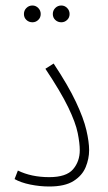

<svg xmlns="http://www.w3.org/2000/svg" viewBox="-20 -673 391 698"><path d="M33 -22 45 -53Q94 -29 159 -29Q221 -29 245.5 -57.5Q270 -86 270 -127Q270 -152 262.5 -189.5Q255 -227 228 -283Q201 -339 145 -423L175 -442Q228 -362 256 -302.5Q284 -243 294 -200Q304 -157 304 -127Q304 -96 291.5 -65.5Q279 -35 247.5 -15Q216 5 159 5Q125 5 90.5 -2Q56 -9 33 -22ZM203 -592Q190 -592 181 -600.5Q172 -609 172 -622Q172 -635 181 -644Q190 -653 203 -653Q215 -653 224 -644Q233 -635 233 -622Q233 -609 224 -600.5Q215 -592 203 -592ZM98 -592Q85 -592 76 -600.5Q67 -609 67 -622Q67 -635 76 -644Q85 -653 98 -653Q110 -653 119 -644Q128 -635 128 -622Q128 -609 119 -600.5Q110 -592 98 -592Z"/></svg>

Font: Noto Sans Arabic Cond ExtLt
Style: Regular
Weight: 200
Width: 3
Designer: Monotype Design Team, Nadine Chahine, Nizar Qandah and Khaled Hosny
Foundry: Monotype Imaging Inc.
Version: Version 2.012; ttfautohint (v1.8.4.7-5d5b)